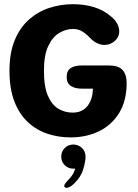

<svg xmlns="http://www.w3.org/2000/svg" viewBox="-20 -645 659 916"><path d="M316.4 10.5Q258.8 10.5 206.5 -6.9Q154.1 -24.2 113.2 -62.1Q72.4 -99.9 48.8 -160.4Q25.2 -220.9 25.2 -307.5Q25.2 -393.8 50.6 -454.2Q76 -514.7 119.1 -552.5Q162.2 -590.2 216.3 -607.6Q270.5 -625 328.1 -625Q382.8 -625 428.8 -610.8Q474.8 -596.7 510 -566.2Q530.1 -549.7 539.5 -531.5Q548.8 -513.3 548.8 -495.8Q548.8 -467.7 527.2 -449.1Q505.6 -430.6 478.9 -430.6Q460.1 -430.6 442.8 -439.2Q425.5 -447.9 413.1 -460.9Q399.3 -476.2 378.1 -491.5Q356.9 -506.8 328.9 -506.8Q293.9 -506.8 261.9 -487.4Q229.9 -468 209.8 -424.3Q189.6 -380.7 189.6 -307.5Q189.6 -230.6 208.9 -187.1Q228.2 -143.6 259.4 -125.6Q290.6 -107.7 326.4 -107.7Q357.8 -107.7 378.9 -122.2Q400.1 -136.8 411.3 -162.6Q422.6 -188.4 423.3 -222.1H370Q337.2 -222.1 317.7 -235.2Q298.1 -248.3 298.1 -277.5Q298.1 -307.1 316.8 -319.8Q335.6 -332.6 368.3 -332.6H500.2Q545.1 -332.6 564.6 -311.2Q584.2 -289.8 584.2 -249.1Q584.2 -164.8 549 -106.9Q513.8 -48.9 453.1 -19.2Q392.4 10.5 316.4 10.5ZM329.8 44.5Q353.3 44.5 370.7 60.7Q388.1 76.8 388.1 102.9Q388.1 124.3 377.5 161.4Q366.9 198.4 333.9 230.4Q323.2 241.4 313.6 246.3Q304 251.2 297.2 251.2Q292 251.2 289.2 248Q286.3 244.8 286.3 241.7Q286.3 236.5 293.1 227.7Q299.9 218.9 312.1 206.6Q322.2 195.8 328.8 183.8Q335.4 171.8 338.7 159.5Q336.8 159.6 334.3 159.6Q331.8 159.6 329.8 159.6Q305.3 159.6 288.8 143.1Q272.2 126.6 272.2 102.1Q272.2 78.1 288.8 61.3Q305.3 44.5 329.8 44.5Z"/></svg>

Font: Sono ExtraLight
Style: Regular
Weight: 200
Designer: Tyler Finck
Foundry: Tyler Finck
Version: Version 2.112